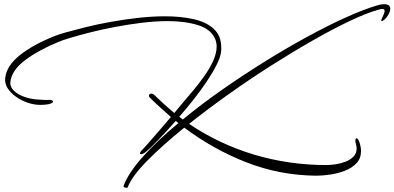

<svg xmlns="http://www.w3.org/2000/svg" viewBox="-20 -614 1888 919"><path d="M585 285Q581 285 575.5 282.5Q570 280 571 277Q594 214 664.5 135.5Q735 57 834 -25L821 -35Q776 16 737 56.5Q698 97 677 114Q664 124 655 124Q650 124 650 120Q650 113 664 100Q670 94 691.5 69.5Q713 45 742 11.5Q771 -22 798 -54Q772 -77 746.5 -100Q721 -123 696 -148Q693 -151 693 -155Q693 -166 705 -166Q711 -166 718 -160Q765 -114 814 -73Q828 -90 840 -104Q852 -118 859 -127Q878 -149 904.5 -180.5Q931 -212 957 -248.5Q983 -285 1000 -322Q1017 -359 1017 -392Q1017 -400 1015.5 -407.5Q1014 -415 1012 -422Q993 -473 930 -493Q867 -513 784 -513Q724 -513 659 -505Q594 -497 530.5 -485Q467 -473 412 -459Q357 -445 317 -433Q277 -421 259 -413Q162 -373 99.5 -325.5Q37 -278 30 -224Q27 -203 40.5 -186.5Q54 -170 76.5 -159Q99 -148 124.5 -142.5Q150 -137 172 -137Q175 -137 188.5 -136Q202 -135 215 -136H217Q224 -136 229 -133.5Q234 -131 234 -127Q234 -124 225 -119Q215 -115 200.5 -113.5Q186 -112 172 -112Q144 -112 114 -122Q84 -132 58 -150Q32 -168 17 -191Q2 -214 5 -241Q11 -298 74 -349Q137 -400 243 -442Q259 -449 298.5 -460Q338 -471 392.5 -484.5Q447 -498 511 -509.5Q575 -521 641.5 -528.5Q708 -536 771 -536Q845 -536 906 -522.5Q967 -509 1003 -476Q1039 -443 1039 -386Q1039 -381 1039 -375.5Q1039 -370 1038 -365Q1035 -340 1017 -304Q999 -268 971 -226Q943 -184 908.5 -140Q874 -96 838 -55L855 -42Q941 -113 1041 -183Q1141 -253 1244.5 -317.5Q1348 -382 1447 -436Q1546 -490 1633 -529.5Q1720 -569 1785 -588Q1803 -594 1818 -594Q1848 -594 1848 -572Q1848 -557 1834 -536Q1830 -529 1821 -521Q1812 -513 1807 -513Q1805 -513 1805 -516Q1805 -519 1808 -526Q1821 -552 1821 -562Q1821 -571 1810 -571Q1806 -571 1801 -570Q1796 -569 1790 -567Q1735 -552 1654 -513.5Q1573 -475 1476.5 -420Q1380 -365 1277 -299.5Q1174 -234 1073.5 -162.5Q973 -91 885 -21Q1029 76 1196 126Q1363 176 1543 176Q1561 176 1585.5 172.5Q1610 169 1633.5 160Q1657 151 1672 135.5Q1687 120 1687 97Q1687 85 1683 73Q1682 69 1681.5 66Q1681 63 1681 60Q1681 48 1687 48Q1693 48 1699 63Q1708 88 1708 109Q1708 144 1686.5 167Q1665 190 1631.5 203Q1598 216 1561 221.5Q1524 227 1493 227Q1317 225 1158 162.5Q999 100 862 -3Q758 81 684.5 155.5Q611 230 591 283Q590 285 585 285Z"/></svg>

Font: WindSong
Style: Regular
Weight: 400
Designer: Robert E. Leuschke
Foundry: Robert E. Leuschke
Version: Version 1.010; ttfautohint (v1.8.3)